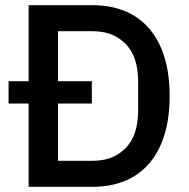

<svg xmlns="http://www.w3.org/2000/svg" viewBox="-20 -718 727 738"><path d="M90 -320H13V-406H90V-698H337Q404 -698 458.5 -676Q513 -654 551.5 -610.5Q590 -567 611 -501.5Q632 -436 632 -349Q632 -262 611 -196.5Q590 -131 551.5 -87.5Q513 -44 458.5 -22Q404 0 337 0H90ZM337 -100Q415 -100 463 -149Q511 -198 511 -293V-405Q511 -500 463 -549Q415 -598 337 -598H203V-406H333V-320H203V-100Z"/></svg>

Font: IBM Plex Sans Thai Medm
Style: Regular
Weight: 500
Designer: Mike Abbink, Paul van der Laan, Pieter van Rosmalen, Ben Mitchell, Mark Frömberg
Foundry: Bold Monday
Version: Version 1.2